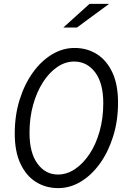

<svg xmlns="http://www.w3.org/2000/svg" viewBox="-20 -958 640 989"><path d="M280 11Q216 11 165.5 -20.5Q115 -52 85.5 -114.5Q56 -177 56 -270Q56 -364 81 -444Q106 -524 149 -584Q192 -644 247.5 -677.5Q303 -711 364 -711Q428 -711 478.5 -679.5Q529 -648 558.5 -585.5Q588 -523 588 -430Q588 -336 563 -256Q538 -176 495 -116Q452 -56 396.5 -22.5Q341 11 280 11ZM278 -59Q325 -59 367 -87.5Q409 -116 442 -166Q475 -216 493.5 -283Q512 -350 512 -426Q512 -530 470 -585.5Q428 -641 362 -641Q316 -641 274.5 -612.5Q233 -584 201 -534Q169 -484 150.5 -417.5Q132 -351 132 -274Q132 -171 173 -115Q214 -59 278 -59ZM306 -816 441 -938H542L376 -816Z"/></svg>

Font: Red Hat Mono
Style: Italic
Weight: 300
Italic angle: -12°
Monospace: yes
Designer: Pentagram, MCKL
Foundry: Pentagram, MCKL
Version: Version 1.023